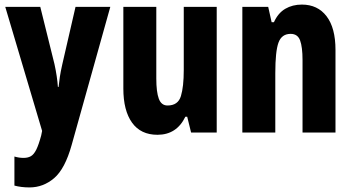

<svg xmlns="http://www.w3.org/2000/svg" viewBox="-20 -579 1541 839"><path d="M3 -549H156L218 -299Q230 -244 233 -199H236Q238 -220 241.5 -243Q245 -266 252 -297L310 -549H462L293 55Q264 159 216.5 199.5Q169 240 109 240Q91 240 74.5 238Q58 236 43 232V105Q63 111 83 111Q102 111 115 103.5Q128 96 138.5 75Q149 54 160 13L164 -7Z M927 -549V0H815L798 -69H790Q752 10 668 10Q595 10 557 -43Q519 -96 519 -192V-549H663V-236Q663 -177 674 -147.5Q685 -118 712 -118Q758 -118 770.5 -159Q783 -200 783 -273V-549Z M1299 -559Q1368 -559 1407 -508Q1446 -457 1446 -361V0H1302V-317Q1302 -373 1291.5 -402Q1281 -431 1250 -431Q1211 -431 1197 -393Q1183 -355 1183 -259V0H1039V-549H1152L1167 -482H1177Q1195 -522 1226.5 -540.5Q1258 -559 1299 -559Z"/></svg>

Font: Noto Sans Malayalam ExtraCondensed ExtraBold
Style: Regular
Weight: 800
Width: 2
Designer: Jelle Bosma - Monotype Design Team
Foundry: Monotype Imaging Inc.
Version: Version 2.104; ttfautohint (v1.8.4.7-5d5b)